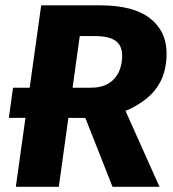

<svg xmlns="http://www.w3.org/2000/svg" viewBox="-20 -714 662 734"><path d="M242.8 -378.7 294.4 -263.4H13.9L29.8 -378.7H93.8ZM137.5 -693.6H362.7Q489.5 -693.6 553.2 -644.2Q616.9 -594.9 616.9 -508.9Q616.9 -471.2 606.8 -435.5Q596.7 -399.8 571 -367.8Q545.2 -335.8 498.8 -309.1Q452.3 -282.4 379 -262.7L225.6 -263.4L241.4 -378.7H326.9Q361.5 -378.7 384.4 -389.4Q407.3 -400.2 421.3 -418.1Q435.2 -436 441.1 -457.5Q447 -479 447 -500.1Q447 -540.1 421.8 -558Q396.5 -576 344.7 -576H284.9L204.8 0H40.5ZM300.6 -277.4 452.8 -305.9 589.7 0H410.2Z"/></svg>

Font: Fira Sans Variable
Style: Italic
Weight: 397
Italic angle: -8°
Designer: Carrois Corporate & Edenspiekermann AG
Foundry: Carrois Corporate GbR & Edenspiekermann AG
Version: Version 4.202